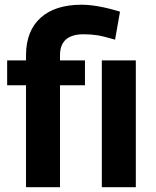

<svg xmlns="http://www.w3.org/2000/svg" viewBox="-20 -780 648 800"><path d="M545.9 0H404.3V-528.3H545.9ZM88.4 0V-424.8H9.8V-528.3H88.4V-552.7Q89.4 -652.3 149.7 -706.3Q210 -760.3 319.8 -760.3Q385.7 -760.3 480 -731.4L459.5 -614.7Q411.6 -628.9 385.3 -633.1Q358.9 -637.2 328.6 -637.2Q230 -637.2 230 -549.8V-528.3H334V-424.8H230V0Z"/></svg>

Font: MAUL Bold
Style: Bold
Weight: 700
Designer: MAUL
Version: Version 1.0; 2020; ttfautohint (v1.8.3)